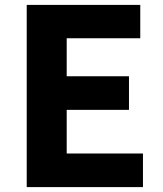

<svg xmlns="http://www.w3.org/2000/svg" viewBox="-20 -763 663 783"><path d="M89 0V-743H552V-607H252V-452H506V-315H252V-137H563V0Z"/></svg>

Font: Noto Sans JP Thin ExtraBold
Style: Regular
Weight: 800
Version: Version 2.004-H2;hotconv 1.0.118;makeotfexe 2.5.65603